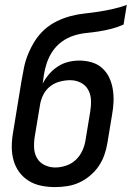

<svg xmlns="http://www.w3.org/2000/svg" viewBox="-20 -755 540 783"><path d="M205 8Q176 8 148.5 2.5Q121 -3 98 -17Q75 -31 59 -52.5Q43 -74 35.5 -100.5Q28 -127 28 -155.5Q28 -184 33 -213L67 -421Q72 -449 77.5 -477.5Q83 -506 94.5 -534Q106 -562 122 -587.5Q138 -613 161 -634Q184 -655 212 -668.5Q240 -682 268.5 -689.5Q297 -697 325.5 -700Q354 -703 383 -707.5Q412 -712 441 -718.5Q470 -725 497 -735L484 -655Q460 -644 434.5 -637.5Q409 -631 383.5 -627Q358 -623 332.5 -620.5Q307 -618 281.5 -610Q256 -602 233.5 -586Q211 -570 195.5 -547.5Q180 -525 171.5 -500Q163 -475 159 -450Q158 -441 156.5 -432Q155 -423 154 -414Q165 -435 180.5 -453Q196 -471 216 -484Q236 -497 258.5 -502.5Q281 -508 303 -508Q329 -508 353.5 -501Q378 -494 396.5 -477.5Q415 -461 425.5 -438.5Q436 -416 440 -391Q444 -366 443 -340Q442 -314 437 -287L418 -172Q414 -147 405.5 -123Q397 -99 382.5 -77.5Q368 -56 347 -38.5Q326 -21 303 -10.5Q280 0 254.5 4Q229 8 205 8ZM205 -72Q227 -72 249.5 -79.5Q272 -87 289 -103Q306 -119 316 -141Q326 -163 329 -185L348 -300Q352 -324 351 -347Q350 -370 339.5 -389Q329 -408 309 -418Q289 -428 266 -428Q245 -428 223 -422Q201 -416 183.5 -402Q166 -388 156 -367.5Q146 -347 143 -326L122 -200Q118 -176 119 -153Q120 -130 130.5 -111Q141 -92 161.5 -82Q182 -72 205 -72Z"/></svg>

Font: Iosevka Term Curly Medium
Style: Italic
Weight: 500
Italic angle: -9°
Designer: Belleve Invis
Foundry: Belleve Invis
Version: Version 32.3.0